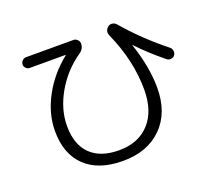

<svg xmlns="http://www.w3.org/2000/svg" viewBox="-128 -902 1256 1122"><g transform="rotate(-20 500.0 -341.0)"><path d="M129.9 -650.4Q116.2 -650.4 106.4 -660.2Q96.7 -669.9 96.7 -682.6Q96.7 -696.3 106.9 -706.5Q117.2 -716.8 129.9 -716.8H424.8Q438.5 -716.8 449.2 -706.5Q460 -696.3 460 -681.6Q460 -648.4 429.7 -628.9Q334 -562.5 275.9 -460.9Q217.8 -359.4 217.8 -256.8Q217.8 -140.6 279.8 -80.1Q341.8 -19.5 457 -19.5Q577.1 -19.5 646 -94.7Q714.8 -169.9 714.8 -302.7Q714.8 -484.4 631.8 -668.9Q618.2 -700.2 644.5 -721.7Q655.3 -730.5 669.4 -729Q683.6 -727.5 694.3 -716.8Q802.7 -589.8 940.4 -480.5Q951.2 -471.7 953.1 -457Q955.1 -442.4 947.3 -431.2Q939.5 -419.9 924.3 -418Q909.2 -416 898.4 -424.8Q808.6 -498 740.2 -570.3Q739.3 -571.3 738.3 -571.3V-569.3Q790 -417 790 -287.1Q790 -132.8 700.2 -43Q610.4 46.9 457 46.9Q306.6 46.9 224.1 -31.2Q141.6 -109.4 141.6 -252.9Q141.6 -359.4 197.8 -464.4Q253.9 -569.3 351.6 -647.5Q352.5 -648.4 352.5 -649.4Q352.5 -650.4 351.6 -650.4Z"/></g></svg>

Font: Rounded Mgen+ 1mn regular
Style: Regular
Weight: 400
Designer: [Source Han Sans]
Ryoko NISHIZUKA  (kana & ideographs); Paul D. Hunt (Latin, Greek & Cyrillic); Wenlong ZHANG  (bopomofo
Version: Version 1.059.20150602